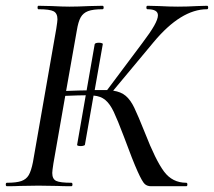

<svg xmlns="http://www.w3.org/2000/svg" viewBox="-29 -645 741 665"><path d="M327 -492 299 -333H342L464 -496Q492 -533 505 -556Q518 -579 518 -592Q518 -613 482 -613Q478 -613 478 -619Q478 -625 482 -625L522 -624Q558 -622 587 -622Q620 -622 654 -624L688 -625Q692 -625 692 -619Q692 -613 688 -613Q598 -613 503 -499L363 -331Q390 -327 406.5 -313Q423 -299 436 -272Q449 -245 473 -185Q510 -90 539 -51Q568 -12 616 -12Q620 -12 620 -6Q620 0 616 0H494Q481 0 472.5 -7.5Q464 -15 447.5 -51.5Q431 -88 400 -172Q378 -230 365 -257.5Q352 -285 336 -298.5Q320 -312 295 -314L265 -143Q265 -142 260.5 -140.5Q256 -139 251 -139Q246 -139 242 -140Q238 -141 238 -143L268 -315Q247 -315 197 -313L156 -79Q152 -53 152 -46Q152 -25 165.5 -18.5Q179 -12 218 -12Q222 -12 222 -6Q222 0 218 0Q187 0 170 -1L104 -2L40 -1Q24 0 -5 0Q-9 0 -9 -6Q-9 -12 -5 -12Q28 -12 45 -18Q62 -24 70.5 -38.5Q79 -53 85 -83L166 -546Q170 -572 170 -578Q170 -599 156.5 -606Q143 -613 104 -613Q101 -613 101 -619Q101 -625 104 -625L150 -624Q188 -622 212 -622Q239 -622 281 -624L326 -625Q330 -625 330 -619Q330 -613 326 -613Q293 -613 276 -606.5Q259 -600 250.5 -585Q242 -570 237 -539L200 -330Q252 -332 271 -332L299 -492Q301 -497 314 -497Q319 -497 323.5 -495.5Q328 -494 327 -492Z"/></svg>

Font: CormorantInfant-MediumItalic
Style: Italic
Weight: 500
Italic angle: -10°
Designer: Christian Thalmann (Catharsis Fonts)
Foundry: Catharsis Fonts
Version: Version 3.303